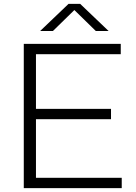

<svg xmlns="http://www.w3.org/2000/svg" viewBox="-20 -965 697 985"><path d="M164.5 -53H604.5V0H102V-740H599.5V-687H164.5V-406.5H549.5V-353.5H164.5ZM537 -806H471.5L361.5 -913.5L251.5 -806H186L331.5 -945H391.5Z"/></svg>

Font: Encode Sans Expanded Light
Style: Regular
Weight: 300
Width: 7
Designer: Multiple Designers
Foundry: Impallari Type
Version: Version 2.000